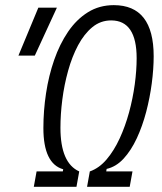

<svg xmlns="http://www.w3.org/2000/svg" viewBox="-20 -723 626 743"><path d="M110.8 0 121.6 -59.6H223.1L224.6 -67.9Q147.9 -89.8 147.9 -227.5Q147.9 -294.4 158.2 -362.3Q168.5 -430.2 189.7 -491.2Q210.9 -552.2 243.4 -600.1Q275.9 -647.9 320.1 -675.5Q364.3 -703.1 420.4 -703.1Q574.7 -703.1 574.7 -505.4Q574.7 -457 567.4 -401.1Q560.1 -345.2 545.7 -290Q531.2 -234.9 509.3 -187.7Q487.3 -140.6 458.3 -109.1Q429.2 -77.6 392.6 -69.3L391.1 -59.6H492.7L481.9 0H316.9L327.6 -59.6Q363.8 -72.3 392.6 -106.2Q421.4 -140.1 443.1 -187.3Q464.8 -234.4 479.5 -288.3Q494.1 -342.3 501.5 -396.5Q508.8 -450.7 508.8 -497.6Q508.8 -644 410.2 -644Q369.1 -644 337.4 -617.9Q305.7 -591.8 282.2 -547.9Q258.8 -503.9 243.7 -449.5Q228.5 -395 221.2 -337.9Q213.9 -280.8 213.9 -228.5Q213.9 -92.3 286.6 -59.6L275.9 0ZM51.3 -507.8 128.4 -693.4H200.2L114.7 -507.8Z"/></svg>

Font: Cascadia Mono Light
Style: Italic
Weight: 300
Italic angle: -10°
Monospace: yes
Designer: Aaron Bell
Foundry: Saja Typeworks
Version: Version 2404.023; ttfautohint (v1.8.4)